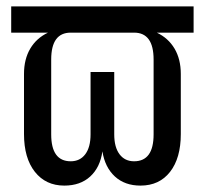

<svg xmlns="http://www.w3.org/2000/svg" viewBox="-20 -570 640 600"><path d="M181 10Q123 10 89 -33Q55 -76 55 -151V-339Q55 -385 74.5 -418Q94 -451 130 -468H15V-550H585V-468H470Q506 -451 525.5 -418Q545 -385 545 -339V-151Q545 -76 511.5 -33Q478 10 419 10Q370 10 339 -18.5Q308 -47 300 -97Q293 -47 262 -18.5Q231 10 181 10ZM201 -66Q230 -66 246.5 -88Q263 -110 263 -150V-345H337V-150Q337 -110 353.5 -88Q370 -66 399 -66Q460 -66 460 -150V-384Q460 -468 399 -468H201Q140 -468 140 -384V-150Q140 -66 201 -66Z"/></svg>

Font: JetBrains Mono NL
Style: Regular
Weight: 400
Monospace: yes
Designer: Philipp Nurullin, Konstantin Bulenkov
Foundry: JetBrains
Version: Version 2.305; ttfautohint (v1.8.4.7-5d5b)